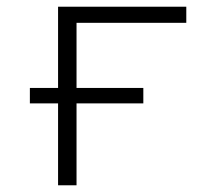

<svg xmlns="http://www.w3.org/2000/svg" viewBox="-20 -552 640 572"><path d="M153 0V-244H69V-290H153V-532H535V-484H208V-290H407V-244H208V0Z"/></svg>

Font: Noto Sans Mono Light
Style: Regular
Weight: 300
Designer: Monotype Design Team
Foundry: Monotype Imaging Inc.
Version: Version 2.014; ttfautohint (v1.8.4.7-5d5b)